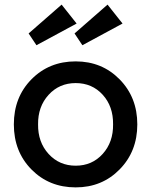

<svg xmlns="http://www.w3.org/2000/svg" viewBox="-20 -802 655 832"><path d="M308 10Q193 10 116.5 -67.5Q40 -145 40 -263Q40 -381 116.5 -458.5Q193 -536 308 -536Q422 -536 498.5 -458Q575 -380 575 -263Q575 -146 498.5 -68Q422 10 308 10ZM104 -657 247 -782 312 -700 138 -606ZM145 -263Q144 -186 190.5 -135Q237 -84 308 -84Q379 -84 425 -135Q471 -186 470 -263Q471 -341 425 -391.5Q379 -442 308 -442Q237 -442 190.5 -391Q144 -340 145 -263ZM303 -657 446 -782 511 -700 337 -606Z"/></svg>

Font: Easer Grotesk
Style: Regular
Weight: 400
Designer: Boardeaser, Bonnie Shaver-Troup, Thomas Jockin
Foundry: Lexend
Version: Version 1.008;Glyphs 3.1.2 (3151)